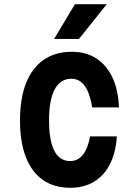

<svg xmlns="http://www.w3.org/2000/svg" viewBox="-20 -874 640 912"><path d="M314 18Q237 18 183.5 -19.5Q130 -57 102.5 -128.5Q75 -200 75 -302Q75 -406 103.5 -478.5Q132 -551 187 -589.5Q242 -628 321 -628Q389 -628 437.5 -596.5Q486 -565 514 -506Q542 -447 545 -364H418Q407 -432 382.5 -466Q358 -500 319 -500Q267 -500 240 -450Q213 -400 213 -302Q213 -207 238 -158Q263 -109 313 -109Q350 -109 373.5 -138.5Q397 -168 408 -226H535Q530 -149 502 -94Q474 -39 426 -10.5Q378 18 314 18ZM237 -689 336 -854H487L355 -689Z"/></svg>

Font: Martian Mono Condensed SemiBold
Style: Regular
Weight: 600
Width: 3
Designer: Roman Shamin
Foundry: Evil Martians
Version: Version 1.000